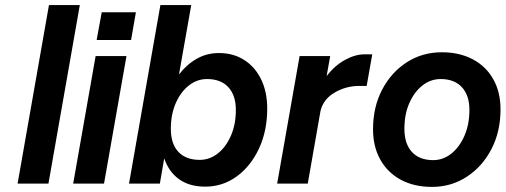

<svg xmlns="http://www.w3.org/2000/svg" viewBox="-20 -720 1983 753"><path d="M172 -700H293L170 0H49Z M379 -672H513L494 -563H359ZM355 -500H476L388 0H267Z M609 -700H730L682 -428Q712 -467 751.5 -489.5Q791 -512 839 -512Q895 -512 937.5 -485Q980 -458 1004 -409Q1028 -360 1028 -294Q1028 -207 996 -138Q964 -69 909 -28.5Q854 12 785 12Q723 12 682.5 -17Q642 -46 624 -99L607 0H486ZM905 -289Q905 -346 875.5 -378Q846 -410 792 -410Q753 -410 721 -385Q689 -360 669.5 -316Q650 -272 650 -215Q650 -156 679.5 -124.5Q709 -93 763 -93Q802 -93 834 -118Q866 -143 885.5 -187.5Q905 -232 905 -289Z M1155 -500H1275L1261 -422Q1293 -463 1333 -485Q1373 -507 1410 -507H1440L1418 -383H1389Q1337 -383 1292.5 -357Q1248 -331 1237 -285L1187 0H1067Z M1443 -213Q1443 -300 1478.5 -368Q1514 -436 1575 -475.5Q1636 -515 1713 -515Q1782 -515 1834 -487.5Q1886 -460 1914.5 -409.5Q1943 -359 1943 -291Q1943 -204 1907.5 -135.5Q1872 -67 1811 -27Q1750 13 1674 13Q1604 13 1552 -15Q1500 -43 1471.5 -94Q1443 -145 1443 -213ZM1821 -289Q1821 -346 1791.5 -378Q1762 -410 1708 -410Q1669 -410 1637 -385Q1605 -360 1585.5 -316Q1566 -272 1566 -215Q1566 -156 1595.5 -124Q1625 -92 1679 -92Q1718 -92 1750 -117.5Q1782 -143 1801.5 -187.5Q1821 -232 1821 -289Z"/></svg>

Font: Overused Grotesk SemiBold
Style: Italic
Weight: 600
Italic angle: -10°
Version: Version 0.003